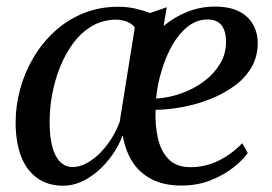

<svg xmlns="http://www.w3.org/2000/svg" viewBox="-20 -566 844 596"><path d="M497.5 -543.5 488 -485.5Q521 -513 560.8 -529Q600.5 -545 644 -545.5Q691 -546 720.8 -531.2Q750.5 -516.5 765.2 -490.5Q780 -464.5 780 -432.5Q780 -390 760.5 -356.8Q741 -323.5 707.2 -299Q673.5 -274.5 632 -258.2Q590.5 -242 546.8 -233.8Q503 -225.5 463 -225Q461 -178.5 470 -137.8Q479 -97 503.2 -72Q527.5 -47 571.5 -47Q617 -47 658 -67Q699 -87 732 -121.5L749 -91Q734.5 -70 705 -46.5Q675.5 -23 634.2 -6.5Q593 10 543.5 10Q488.5 10 450.2 -10Q412 -30 390.2 -65Q368.5 -100 361 -146Q348 -112 327.5 -83.5Q307 -55 282.5 -34Q258 -13 231 -1.2Q204 10.5 177 10.5Q128 10.5 94.8 -13.8Q61.5 -38 45 -82Q28.5 -126 28.5 -186Q28.5 -237 42.2 -288.2Q56 -339.5 83 -385.8Q110 -432 148.8 -467.8Q187.5 -503.5 237.5 -524.2Q287.5 -545 347 -545Q375.5 -545 400.8 -539.2Q426 -533.5 445.5 -525.5ZM351.5 -187.5 398.5 -481Q389.5 -492.5 374 -498.8Q358.5 -505 338 -505Q297.5 -504 265 -484.8Q232.5 -465.5 208 -432.8Q183.5 -400 167 -359.2Q150.5 -318.5 142.2 -274.5Q134 -230.5 134 -188.5Q134 -140.5 142.8 -109.2Q151.5 -78 167.5 -62.8Q183.5 -47.5 205 -47.5Q227.5 -47.5 249.8 -59.8Q272 -72 291.8 -92.2Q311.5 -112.5 327 -137.5Q342.5 -162.5 351.5 -187.5ZM624.5 -505.5Q591 -505.5 563.2 -483.8Q535.5 -462 515 -426Q494.5 -390 481.5 -346.5Q468.5 -303 464.5 -260Q505.5 -262.5 544.5 -276.8Q583.5 -291 614.5 -314.5Q645.5 -338 663.8 -369Q682 -400 681.5 -436.5Q681.5 -470.5 667.2 -488Q653 -505.5 624.5 -505.5Z"/></svg>

Font: Merriweather 72pt
Style: Italic
Weight: 400
Italic angle: -7.8°
Version: Version 2.101